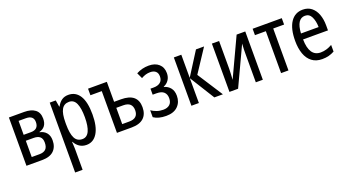

<svg xmlns="http://www.w3.org/2000/svg" viewBox="-53 -1157 3659 2006"><g transform="rotate(-20 1776.5 -153.5)"><path d="M401 -404Q401 -355 379 -325.5Q357 -296 317 -286V-282Q361 -274 388.5 -242.5Q416 -211 416 -158Q416 -84 372.5 -42Q329 0 241 0H68V-537H237Q314 -537 357.5 -504.5Q401 -472 401 -404ZM317 -396Q317 -469 232 -469H151V-314H232Q317 -314 317 -396ZM331 -163Q331 -208 307 -228Q283 -248 237 -248H151V-67H237Q283 -67 307 -89.5Q331 -112 331 -163Z M731 -547Q812 -547 856 -477.5Q900 -408 900 -269Q900 -135 856 -62.5Q812 10 734 10Q690 10 657 -12Q624 -34 605 -71H601Q602 -51 603.5 -30.5Q605 -10 605 6V240H522V-537H589L601 -464H605Q627 -505 657.5 -526Q688 -547 731 -547ZM713 -476Q657 -476 631 -429.5Q605 -383 605 -285V-266Q605 -162 630.5 -112Q656 -62 714 -62Q765 -62 790 -115Q815 -168 815 -269Q815 -369 791 -422.5Q767 -476 713 -476Z M1157 -537V-315H1233Q1417 -315 1417 -161Q1417 -83 1371.5 -41.5Q1326 0 1237 0H1074V-464H948V-537ZM1234 -248H1157V-67H1235Q1334 -67 1334 -157Q1334 -248 1234 -248Z M1625 -547Q1695 -547 1736.5 -510Q1778 -473 1778 -408Q1778 -364 1756 -332Q1734 -300 1699 -287V-283Q1742 -271 1768.5 -238Q1795 -205 1795 -150Q1795 -80 1750 -35Q1705 10 1620 10Q1533 10 1481 -26V-103Q1507 -85 1540.5 -73Q1574 -61 1613 -61Q1658 -61 1684.5 -84Q1711 -107 1711 -155Q1711 -198 1685 -222.5Q1659 -247 1604 -247H1561V-314H1598Q1644 -314 1671 -336Q1698 -358 1698 -401Q1698 -439 1676 -458Q1654 -477 1616 -477Q1590 -477 1566 -470Q1542 -463 1516 -448L1486 -512Q1550 -547 1625 -547Z M2148 -537H2238L2070 -282L2252 0H2157L1985 -276V0H1902V-537H1985V-280Z M2405 -537V-229Q2405 -202 2403 -169.5Q2401 -137 2399 -107L2600 -537H2696V0H2618V-300Q2618 -329 2618.5 -365Q2619 -401 2622 -429L2421 0H2325V-537Z M3102 -466H2981V0H2899V-466H2778V-537H3102Z M3337 -546Q3394 -546 3433 -515Q3472 -484 3492 -430Q3512 -376 3512 -308V-252H3235Q3238 -61 3363 -61Q3428 -61 3491 -98V-24Q3460 -7 3427.5 1.5Q3395 10 3355 10Q3287 10 3241.5 -24.5Q3196 -59 3174 -121Q3152 -183 3152 -265Q3152 -400 3200.5 -473Q3249 -546 3337 -546ZM3338 -478Q3245 -478 3236 -318H3432Q3431 -385 3408.5 -431.5Q3386 -478 3338 -478Z"/></g></svg>

Font: Avrile Sans Condensed
Style: Regular
Weight: 400
Width: 3
Designer: Monotype Design Team
Foundry: Monotype Imaging Inc.
Version: Version 2.001;September 10, 2019;FontCreator 11.5.0.2425 64-